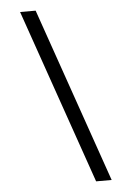

<svg xmlns="http://www.w3.org/2000/svg" viewBox="-63 -869 725 1058"><g transform="rotate(-5 300.0 -340.0)"><path d="M425 143 89 -823H175L511 143Z"/></g></svg>

Font: Iosevka HT Extended
Style: Regular
Weight: 400
Width: 7
Monospace: yes
Designer: Belleve Invis
Foundry: Belleve Invis
Version: Version 32.3.0; ttfautohint (v1.8.4)